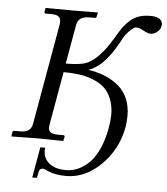

<svg xmlns="http://www.w3.org/2000/svg" viewBox="-57 -703 824 948"><g transform="rotate(5 355.0 -229.0)"><path d="M575.2 -92.8Q554.7 18.1 476.3 95Q397.9 171.9 304.2 171.9Q276.4 171.9 254.2 167.7Q231.9 163.6 221.7 159.2L202.1 150.4Q193.4 146 189 146Q175.8 146 169.9 154.8Q168.5 157.2 161.1 193.8H138.2L165 42H189Q188 46.9 188 58.1Q188 88.4 208 109.9Q237.8 143.1 300.8 143.1Q330.6 143.1 358.6 131.1Q386.7 119.1 413.6 93.8Q440.4 68.4 461.4 22.9Q482.4 -22.5 493.2 -83Q500 -123 500 -147.9Q500 -192.4 486.3 -226.3Q472.7 -260.3 450 -281Q427.2 -301.8 393.8 -314.9Q360.4 -328.1 325 -333Q289.6 -337.9 247.1 -337.9L200.2 -70.8Q199.2 -66.9 199.2 -59.1Q199.2 -42.5 210.4 -35.2Q221.7 -27.8 247.1 -27.8H272.9Q276.4 -27.8 278.3 -25.6Q280.3 -23.4 279.8 -20L275.9 -1L273.9 1Q188 -1 147.9 -1L20 1L18.1 -1L21 -20Q22.5 -27.8 29.8 -27.8H57.1Q86.9 -27.8 101.1 -38.3Q115.2 -48.8 119.1 -70.8L208 -574.2V-585.9Q208 -602.5 197 -610.4Q186 -618.2 161.1 -618.2H133.8Q130.9 -618.2 128.7 -620.4Q126.5 -622.6 127 -626L130.9 -645L132.8 -646Q219.7 -645 258.8 -645L388.2 -646L390.1 -645L386.2 -626Q384.8 -618.2 377 -618.2H351.1Q321.3 -618.2 306.6 -607.2Q292 -596.2 288.1 -574.2L253.9 -380.9Q331.1 -380.9 361.8 -396Q377 -403.8 390.4 -413.8Q403.8 -423.8 416.5 -437.5L437.5 -460.9Q445.8 -470.7 458 -489.3L474.6 -514.6L491.2 -542Q507.8 -569.8 518.6 -584.5Q531.2 -601.1 550 -618.2Q568.8 -635.3 593.5 -643.6Q618.2 -651.9 648.9 -651.9Q710 -651.9 710 -613.8Q710 -608.9 709 -606Q706.1 -588.9 690.4 -576.4Q674.8 -564 658.2 -564Q644.5 -564 621.1 -577.1Q602.1 -588.9 584 -588.9Q574.7 -588.9 555.7 -570.8Q536.6 -552.7 524.9 -532.2L510.7 -505.9L494.1 -478.5Q483.4 -460.4 474.9 -448.7Q466.3 -437 453.1 -421.4Q439.9 -405.8 427.7 -395.3Q415.5 -384.8 399.9 -375Q384.3 -365.2 368.2 -359.9Q377.9 -357.9 383.8 -356.9H386.2Q427.2 -348.6 460.2 -333.7Q493.2 -318.8 521 -295.2Q548.8 -271.5 564.5 -234.6Q580.1 -197.8 580.1 -150.9Q580.1 -119.1 575.2 -92.8Z"/></g></svg>

Font: Linux Libertine G
Style: Italic
Weight: 400
Italic angle: -12°
Designer: Philipp H. Poll
Foundry: Philipp H. Poll
Version: Version 5.1.3